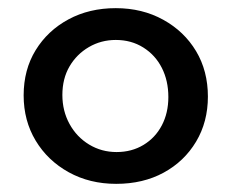

<svg xmlns="http://www.w3.org/2000/svg" viewBox="-20 -445 569 471"><path d="M265 6Q200 6 148.5 -22.5Q97 -51 67.5 -100Q38 -149 38 -211Q38 -274 67.5 -322Q97 -370 148 -397.5Q199 -425 264 -425Q329 -425 380.5 -396.5Q432 -368 461 -319.5Q490 -271 490 -208Q490 -146 461 -97.5Q432 -49 381.5 -21.5Q331 6 265 6ZM266 -72Q303 -72 332 -89.5Q361 -107 377 -137.5Q393 -168 393 -207Q393 -247 377 -278.5Q361 -310 331.5 -328.5Q302 -347 264 -347Q228 -347 198 -329.5Q168 -312 150.5 -282Q133 -252 133 -212Q133 -173 150.5 -141Q168 -109 198.5 -90.5Q229 -72 266 -72Z"/></svg>

Font: Ysabeau SemiBold
Style: Regular
Weight: 600
Designer: Christian Thalmann (Catharsis Fonts)
Version: Version 2.000;gftools[0.9.27.dev2+g8671c4b]